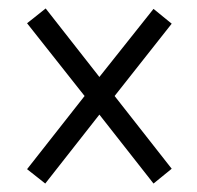

<svg xmlns="http://www.w3.org/2000/svg" viewBox="-20 -585 465 454"><path d="M87 -151 44 -185 180 -358 44 -530 88 -565 215 -403 343 -564 386 -529 251 -358 386 -186 343 -151 215 -314Z"/></svg>

Font: Noto Serif Hebrew ExtraCondensed
Style: Regular
Weight: 400
Width: 2
Designer: Monotype Design Team
Foundry: Monotype Imaging Inc.
Version: Version 2.004; ttfautohint (v1.8.4.7-5d5b)